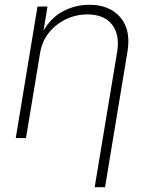

<svg xmlns="http://www.w3.org/2000/svg" viewBox="-20 -573 625 797"><path d="M146.5 -353.5 87.9 0H45.4L135.7 -545.9H177.2L160.6 -445.8Q193.4 -501.5 243.7 -527.3Q293.9 -553.2 351.1 -553.2Q434.1 -553.2 479 -501.7Q523.9 -450.2 509.3 -359.9L416 204.1H373L466.3 -357.9Q478 -428.7 445.1 -470.9Q412.1 -513.2 342.8 -513.2Q295.9 -513.2 253.9 -493.2Q211.9 -473.1 183.1 -437.3Q154.3 -401.4 146.5 -353.5Z"/></svg>

Font: Inter Extra Light
Style: Italic
Weight: 200
Italic angle: -9.39999°
Designer: Rasmus Andersson
Foundry: rsms
Version: Version 4.000;git-3c8e0fc